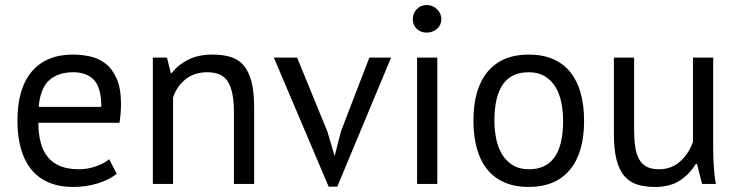

<svg xmlns="http://www.w3.org/2000/svg" viewBox="-20 -728 2920 760"><path d="M442 -40Q412 -16 366.5 -2Q321 12 270 12Q213 12 171 -6.5Q129 -25 102 -59.5Q75 -94 62 -142Q49 -190 49 -250Q49 -378 106 -445Q163 -512 269 -512Q303 -512 337 -504.5Q371 -497 398 -476Q425 -455 442 -416.5Q459 -378 459 -315Q459 -282 453 -242H132Q132 -198 141 -164Q150 -130 169 -106.5Q188 -83 218.5 -70.5Q249 -58 293 -58Q327 -58 361 -70Q395 -82 412 -98ZM270 -442Q211 -442 175.5 -411Q140 -380 133 -305H381Q381 -381 352 -411.5Q323 -442 270 -442Z M906 0V-285Q906 -363 883.5 -402.5Q861 -442 801 -442Q748 -442 713.5 -413.5Q679 -385 665 -342V0H585V-500H641L656 -439H660Q684 -471 724.5 -491.5Q765 -512 821 -512Q862 -512 893 -502.5Q924 -493 944.5 -469Q965 -445 975.5 -404.5Q986 -364 986 -302V0Z M1276 -207 1304 -112H1305L1330 -209L1442 -500H1528L1315 11H1281L1064 -500H1156Z M1631 -500H1711V0H1631ZM1614 -652Q1614 -675 1629.5 -691.5Q1645 -708 1669 -708Q1693 -708 1710 -691.5Q1727 -675 1727 -652Q1727 -629 1710 -614Q1693 -599 1669 -599Q1645 -599 1629.5 -614Q1614 -629 1614 -652Z M1854 -250Q1854 -377 1910.5 -444.5Q1967 -512 2073 -512Q2129 -512 2170.5 -493.5Q2212 -475 2239 -440.5Q2266 -406 2279 -357.5Q2292 -309 2292 -250Q2292 -123 2235.5 -55.5Q2179 12 2073 12Q2017 12 1975.5 -6.5Q1934 -25 1907 -59.5Q1880 -94 1867 -142.5Q1854 -191 1854 -250ZM1937 -250Q1937 -212 1944.5 -177Q1952 -142 1968 -116Q1984 -90 2010 -74Q2036 -58 2073 -58Q2209 -57 2209 -250Q2209 -289 2201.5 -324Q2194 -359 2178 -385Q2162 -411 2136 -426.5Q2110 -442 2073 -442Q1937 -443 1937 -250Z M2490 -500V-215Q2490 -176 2494.5 -146.5Q2499 -117 2510 -97.5Q2521 -78 2540 -68Q2559 -58 2588 -58Q2615 -58 2636 -66.5Q2657 -75 2673.5 -90Q2690 -105 2702.5 -124.5Q2715 -144 2723 -166V-500H2803V-142Q2803 -106 2805.5 -67.5Q2808 -29 2814 0H2759L2739 -79H2734Q2711 -40 2672 -14Q2633 12 2573 12Q2533 12 2502.5 2.5Q2472 -7 2451.5 -31Q2431 -55 2420.5 -95.5Q2410 -136 2410 -198V-500Z"/></svg>

Font: PTSans
Style: Regular
Weight: 400
Designer: A.Korolkova, O.Umpeleva, V.Yefimov
Foundry: ParaType Ltd
Version: Version 2.003W OFL